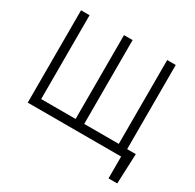

<svg xmlns="http://www.w3.org/2000/svg" viewBox="-189 -932 1329 1310"><g transform="rotate(30 476.0 -277.0)"><path d="M900.9 -64.3 891 172.2H822.4V0H86.6V-727.3H153.8V-66.8H425.1V-727.3H492.9V-66.8H765.3V-727.3H832.7V-64.3Z"/></g></svg>

Font: Inter UI Light
Style: Regular
Weight: 300
Designer: Rasmus Andersson
Foundry: rsms
Version: 3.2;8d6f07862